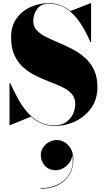

<svg xmlns="http://www.w3.org/2000/svg" viewBox="-20 -780 674 1212"><path d="M325 15Q279.5 15 242.2 -1Q205 -17 175.5 -43.5L43.5 10H40V-255H44.5Q65 -210.5 89.8 -163.8Q114.5 -117 147.5 -77.2Q180.5 -37.5 224 -13Q267.5 11.5 324.5 11.5Q367.5 11.5 396.5 -8.5Q425.5 -28.5 440.2 -59.5Q455 -90.5 455 -125Q455 -162.5 433 -187Q411 -211.5 375 -229Q339 -246.5 295.8 -263Q252.5 -279.5 209.2 -300.2Q166 -321 130 -352Q94 -383 72 -429.8Q50 -476.5 50 -545Q50 -615 84 -663Q118 -711 172.2 -735.5Q226.5 -760 287 -760Q327 -760 361.2 -747Q395.5 -734 424.5 -710L551.5 -760H555V-515H550.5Q520.5 -584.5 483.8 -639Q447 -693.5 399 -725Q351 -756.5 287.5 -756.5Q238 -756.5 214 -723Q190 -689.5 190 -645Q190 -612 212 -588.8Q234 -565.5 270 -547.2Q306 -529 349.2 -511Q392.5 -493 435.8 -470.5Q479 -448 515 -416.5Q551 -385 573 -339.8Q595 -294.5 595 -230Q595 -155 557 -100Q519 -45 457.2 -15Q395.5 15 325 15ZM236 411.5V408Q298 408 347.8 382.8Q397.5 357.5 422.5 309Q447.5 260.5 435.5 191H436.5Q436.5 220 420.8 243.5Q405 267 381.2 280.8Q357.5 294.5 332 294.5Q288 294.5 262.8 265.8Q237.5 237 237.5 199.5Q237.5 174 251.5 152.2Q265.5 130.5 288.8 117.2Q312 104 339 104Q380.5 104 411.8 137.8Q443 171.5 443 227.5Q443 283.5 417 324.8Q391 366 344.5 388.8Q298 411.5 236 411.5Z"/></svg>

Font: Bodoni Moda 48pt Black
Style: Regular
Weight: 900
Designer: Owen Earl
Foundry: indestructible type
Version: Version 2.004